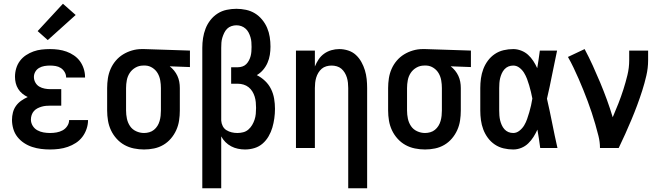

<svg xmlns="http://www.w3.org/2000/svg" viewBox="-20 -790 3540 1025"><path d="M247 8Q223 8 199 5Q175 2 152 -5.5Q129 -13 108.5 -26.5Q88 -40 73 -59Q58 -78 51 -102Q44 -126 44 -150Q44 -170 49 -189.5Q54 -209 65.5 -225Q77 -241 93.5 -252.5Q110 -264 128 -272Q113 -279 99.5 -290Q86 -301 77 -315.5Q68 -330 64 -346.5Q60 -363 60 -380Q60 -403 66.5 -425Q73 -447 86.5 -465Q100 -483 119 -495.5Q138 -508 159 -515.5Q180 -523 202.5 -525.5Q225 -528 247 -528Q270 -528 292 -525Q314 -522 335 -514.5Q356 -507 375 -494Q394 -481 407 -463Q420 -445 427 -423Q434 -401 434 -379Q434 -378 434 -377.5Q434 -377 434 -376H333Q333 -376 333 -376.5Q333 -377 333 -377Q333 -392 325 -405.5Q317 -419 304.5 -427Q292 -435 277 -437.5Q262 -440 247 -440Q232 -440 217 -437.5Q202 -435 189 -427.5Q176 -420 168.5 -407Q161 -394 161 -379Q161 -363 169 -349Q177 -335 190 -327.5Q203 -320 218.5 -317Q234 -314 250 -314H307V-226H250Q238 -226 226 -225Q214 -224 202 -220.5Q190 -217 179.5 -211.5Q169 -206 161 -197Q153 -188 149 -176Q145 -164 145 -152Q145 -134 154.5 -118.5Q164 -103 179.5 -94.5Q195 -86 212.5 -83Q230 -80 247 -80Q265 -80 282 -83Q299 -86 314 -94Q329 -102 339 -117Q349 -132 349 -149Q349 -149 349 -149Q349 -149 349 -149H450Q450 -149 450 -149Q450 -149 450 -149Q450 -125 442 -101.5Q434 -78 419.5 -59Q405 -40 385 -27Q365 -14 342 -6Q319 2 295 5Q271 8 247 8ZM235 -576 181 -624 316 -770 384 -710Z M749 8Q722 8 695 2.5Q668 -3 644.5 -16Q621 -29 602.5 -49.5Q584 -70 572.5 -94.5Q561 -119 556.5 -146Q552 -173 552 -200V-320Q552 -346 556 -372Q560 -398 570.5 -422Q581 -446 598 -466Q615 -486 637 -499.5Q659 -513 684.5 -520.5Q710 -528 736 -528Q739 -528 742.5 -528Q746 -528 750 -528L994 -520V-432L886 -436Q899 -426 909.5 -413Q920 -400 927 -385Q934 -370 937 -353.5Q940 -337 940 -320V-200Q940 -173 936 -146.5Q932 -120 921 -95.5Q910 -71 892.5 -50.5Q875 -30 852 -16.5Q829 -3 802.5 2.5Q776 8 749 8ZM749 -80Q763 -80 777 -84Q791 -88 802 -97Q813 -106 820.5 -118Q828 -130 832 -144Q836 -158 837.5 -172Q839 -186 839 -200V-320Q839 -340 835.5 -360.5Q832 -381 822 -398.5Q812 -416 794.5 -427.5Q777 -439 757 -440H750Q748 -440 746.5 -440Q745 -440 744 -440Q722 -440 703 -429Q684 -418 672.5 -400.5Q661 -383 657 -362Q653 -341 653 -320V-200Q653 -178 657.5 -156.5Q662 -135 674 -117Q686 -99 706.5 -89.5Q727 -80 749 -80Z M1060 215V-535Q1060 -561 1064 -587Q1068 -613 1077.5 -637.5Q1087 -662 1103.5 -683Q1120 -704 1142 -718Q1164 -732 1190 -737.5Q1216 -743 1242 -743Q1268 -743 1293.5 -737.5Q1319 -732 1340.5 -719Q1362 -706 1379 -685.5Q1396 -665 1406 -641.5Q1416 -618 1420 -592.5Q1424 -567 1424 -541Q1424 -519 1420.5 -497Q1417 -475 1408 -454.5Q1399 -434 1384.5 -417Q1370 -400 1351 -389Q1375 -377 1395 -358Q1415 -339 1427 -314.5Q1439 -290 1443.5 -263Q1448 -236 1448 -209Q1448 -184 1444.5 -158.5Q1441 -133 1434 -109Q1427 -85 1414 -62.5Q1401 -40 1382 -23.5Q1363 -7 1338.5 0.5Q1314 8 1288 8Q1269 8 1250 4Q1231 0 1214 -9Q1197 -18 1183.5 -31.5Q1170 -45 1161 -62V215ZM1247 -80Q1263 -80 1278.5 -84Q1294 -88 1306 -98.5Q1318 -109 1326 -122.5Q1334 -136 1339 -151Q1344 -166 1345.5 -182Q1347 -198 1347 -214Q1347 -229 1345.5 -244.5Q1344 -260 1339.5 -274.5Q1335 -289 1327 -302Q1319 -315 1307 -324.5Q1295 -334 1280 -338.5Q1265 -343 1250 -343H1214V-431H1250Q1262 -431 1274 -435Q1286 -439 1294.5 -447.5Q1303 -456 1309 -467.5Q1315 -479 1318 -490.5Q1321 -502 1322 -514.5Q1323 -527 1323 -539Q1323 -552 1322 -565.5Q1321 -579 1317 -592Q1313 -605 1307 -616.5Q1301 -628 1291 -637Q1281 -646 1268.5 -650.5Q1256 -655 1242 -655Q1229 -655 1215.5 -650.5Q1202 -646 1192.5 -636.5Q1183 -627 1177 -614.5Q1171 -602 1167 -589Q1163 -576 1162 -562.5Q1161 -549 1161 -535V-150V-146Q1162 -131 1169 -117Q1176 -103 1189 -95Q1202 -87 1217 -83.5Q1232 -80 1247 -80Z M1839 215V-320Q1839 -334 1837.5 -348Q1836 -362 1832 -375.5Q1828 -389 1820.5 -401.5Q1813 -414 1802.5 -423Q1792 -432 1778 -436Q1764 -440 1750 -440Q1736 -440 1722 -436Q1708 -432 1697.5 -423Q1687 -414 1679.5 -401.5Q1672 -389 1668 -375.5Q1664 -362 1662.5 -348Q1661 -334 1661 -320V0H1560V-520H1661V-435Q1669 -455 1681 -473Q1693 -491 1710.5 -503.5Q1728 -516 1749 -522Q1770 -528 1791 -528Q1815 -528 1838.5 -520.5Q1862 -513 1879.5 -497Q1897 -481 1909 -459.5Q1921 -438 1928 -415Q1935 -392 1937.5 -368Q1940 -344 1940 -320V215Z M2249 8Q2222 8 2195 2.5Q2168 -3 2144.5 -16Q2121 -29 2102.5 -49.5Q2084 -70 2072.5 -94.5Q2061 -119 2056.5 -146Q2052 -173 2052 -200V-320Q2052 -346 2056 -372Q2060 -398 2070.5 -422Q2081 -446 2098 -466Q2115 -486 2137 -499.5Q2159 -513 2184.5 -520.5Q2210 -528 2236 -528Q2239 -528 2242.5 -528Q2246 -528 2250 -528L2494 -520V-432L2386 -436Q2399 -426 2409.5 -413Q2420 -400 2427 -385Q2434 -370 2437 -353.5Q2440 -337 2440 -320V-200Q2440 -173 2436 -146.5Q2432 -120 2421 -95.5Q2410 -71 2392.5 -50.5Q2375 -30 2352 -16.5Q2329 -3 2302.5 2.5Q2276 8 2249 8ZM2249 -80Q2263 -80 2277 -84Q2291 -88 2302 -97Q2313 -106 2320.5 -118Q2328 -130 2332 -144Q2336 -158 2337.5 -172Q2339 -186 2339 -200V-320Q2339 -340 2335.5 -360.5Q2332 -381 2322 -398.5Q2312 -416 2294.5 -427.5Q2277 -439 2257 -440H2250Q2248 -440 2246.5 -440Q2245 -440 2244 -440Q2222 -440 2203 -429Q2184 -418 2172.5 -400.5Q2161 -383 2157 -362Q2153 -341 2153 -320V-200Q2153 -178 2157.5 -156.5Q2162 -135 2174 -117Q2186 -99 2206.5 -89.5Q2227 -80 2249 -80Z M2720 8Q2694 8 2668.5 2Q2643 -4 2621.5 -18.5Q2600 -33 2584.5 -54Q2569 -75 2560 -99Q2551 -123 2547.5 -148.5Q2544 -174 2544 -200V-320Q2544 -346 2547.5 -371.5Q2551 -397 2560 -421Q2569 -445 2584.5 -466Q2600 -487 2621.5 -501.5Q2643 -516 2668.5 -522Q2694 -528 2720 -528Q2741 -528 2762 -520Q2783 -512 2799 -497.5Q2815 -483 2827 -464.5Q2839 -446 2848 -426Q2852 -450 2855.5 -473.5Q2859 -497 2862 -520H2954Q2940 -456 2927.5 -391.5Q2915 -327 2900 -263Q2915 -198 2928 -132Q2941 -66 2956 0H2864Q2861 -25 2857 -49.5Q2853 -74 2849 -98Q2840 -78 2828 -59Q2816 -40 2800 -24.5Q2784 -9 2763 -0.5Q2742 8 2720 8ZM2720 -80Q2738 -80 2753.5 -92.5Q2769 -105 2778.5 -121Q2788 -137 2794 -154.5Q2800 -172 2805.5 -190.5Q2811 -209 2815 -227Q2819 -245 2822 -264Q2819 -281 2814.5 -299Q2810 -317 2805 -334.5Q2800 -352 2793.5 -369Q2787 -386 2777.5 -401.5Q2768 -417 2753 -428.5Q2738 -440 2720 -440Q2706 -440 2694 -435Q2682 -430 2673 -420Q2664 -410 2658.5 -397.5Q2653 -385 2650 -372.5Q2647 -360 2646 -346.5Q2645 -333 2645 -320V-200Q2645 -187 2646 -173.5Q2647 -160 2650 -147.5Q2653 -135 2658.5 -122.5Q2664 -110 2673 -100Q2682 -90 2694 -85Q2706 -80 2720 -80Z M3183 0Q3183 -32 3175 -64Q3167 -96 3158 -127Q3149 -158 3139 -188.5Q3129 -219 3117.5 -249.5Q3106 -280 3094 -310Q3082 -340 3069 -369.5Q3056 -399 3042 -428.5Q3028 -458 3012 -486L3101 -528Q3124 -485 3144.5 -440Q3165 -395 3184 -349.5Q3203 -304 3220 -257.5Q3237 -211 3251 -164Q3267 -201 3281.5 -238Q3296 -275 3308 -312.5Q3320 -350 3329.5 -389Q3339 -428 3339 -468V-520H3440V-468Q3440 -427 3430.5 -386Q3421 -345 3408.5 -306Q3396 -267 3381.5 -228Q3367 -189 3351 -151Q3335 -113 3318 -75Q3301 -37 3283 0Z"/></svg>

Font: Zed Mono Semibold
Style: Regular
Weight: 600
Monospace: yes
Designer: Belleve Invis
Foundry: Belleve Invis
Version: Version 1.0.0; ttfautohint (v1.8.4)